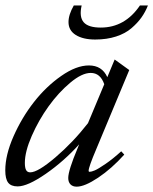

<svg xmlns="http://www.w3.org/2000/svg" viewBox="-22 -681 570 713"><path d="M331.5 -534.2Q286.6 -534.2 259.5 -551Q232.4 -567.9 232.4 -599.1Q232.4 -626.5 252 -660.6H281.2Q271.5 -618.7 288.6 -598.6Q305.7 -578.6 352.1 -578.6Q441.9 -578.6 497.6 -660.6H527.3Q517.6 -636.2 503.2 -616Q488.8 -595.7 466.1 -576.2Q443.4 -556.6 408.9 -545.4Q374.5 -534.2 331.5 -534.2ZM43.5 11.2Q19 11.2 8.3 -2.7Q-2.4 -16.6 -2.4 -48.3Q-2.4 -105.5 28.3 -175Q59.1 -244.6 104.2 -302.2Q149.4 -359.9 205.3 -398.9Q261.2 -438 308.1 -438Q356.9 -438 376.5 -394.5L403.8 -460L458 -420.9L335.4 -127Q307.1 -60.5 307.1 -46.9Q307.1 -43 311 -43Q317.4 -43 330.1 -48.3Q342.8 -53.7 369.9 -72.3Q397 -90.8 428.2 -119.1L439.5 -106.9Q392.6 -54.7 342.5 -21.2Q292.5 12.2 262.7 12.2Q248 12.2 239.7 3.7Q231.4 -4.9 231.4 -20Q231.4 -47.9 266.1 -130.4L272 -145Q215.8 -82.5 148.2 -35.6Q80.6 11.2 43.5 11.2ZM70.3 -76.2Q70.3 -57.6 75 -49.3Q79.6 -41 90.3 -41Q118.7 -41 184.1 -96.9Q249.5 -152.8 304.7 -223.6L365.2 -368.2Q350.6 -410.2 314.9 -410.2Q282.2 -410.2 238.8 -373.8Q195.3 -337.4 158.4 -286.1Q121.6 -234.9 95.9 -176.3Q70.3 -117.7 70.3 -76.2Z"/></svg>

Font: Elstob 14pt
Style: Italic
Weight: 400
Italic angle: -20°
Designer: Peter S. Baker
Version: Version 1.015